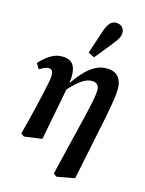

<svg xmlns="http://www.w3.org/2000/svg" viewBox="-141 -869 862 1144"><g transform="rotate(15 290.0 -297.0)"><path d="M54 -2Q70 -64 81.5 -110Q93 -156 101.5 -192.5Q110 -229 117.5 -262Q125 -295 132 -330Q138 -356 139 -376.5Q140 -397 134 -409Q128 -421 111 -421Q97 -421 84.5 -415Q72 -409 55 -399L35 -433Q71 -471 103 -490Q135 -509 172 -509Q210 -509 230 -491.5Q250 -474 255 -437Q260 -400 249 -342L184 -4L74 11ZM303 178 357 -47Q379 -136 392.5 -193Q406 -250 413 -284Q420 -318 422.5 -337.5Q425 -357 425 -371Q425 -392 413.5 -403Q402 -414 380 -414Q359 -414 337 -403Q315 -392 290 -370Q265 -348 235 -313L230 -368H254Q284 -411 314.5 -443Q345 -475 377.5 -492Q410 -509 445 -509Q478 -509 499 -497Q520 -485 530.5 -462.5Q541 -440 541 -409Q541 -396 540 -381Q539 -366 536 -346Q533 -326 528 -296.5Q523 -267 514.5 -224Q506 -181 493 -120L433 172L323 192ZM317 -572Q330 -610 342.5 -648.5Q355 -687 368 -725Q376 -747 385 -760Q394 -773 405 -779.5Q416 -786 430 -786Q453 -786 467 -772.5Q481 -759 481 -738Q481 -720 472.5 -704Q464 -688 447 -667Q424 -638 401.5 -610Q379 -582 355 -553Z"/></g></svg>

Font: Source Serif 4 SemiBold
Style: Italic
Weight: 600
Italic angle: -12°
Designer: Frank Grießhammer
Foundry: Adobe Systems Incorporated
Version: Version 4.004;hotconv 1.0.116;makeotfexe 2.5.65601